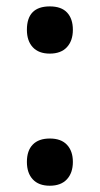

<svg xmlns="http://www.w3.org/2000/svg" viewBox="-20 -572 315 606"><path d="M64.9 -61Q64.9 -96.7 83.5 -115.7Q102.1 -134.8 137.2 -134.8Q172.9 -134.8 191.4 -115Q210 -95.2 210 -61Q210 -26.4 191.2 -6.1Q172.4 14.2 137.2 14.2Q102.1 14.2 83.5 -5.9Q64.9 -25.9 64.9 -61ZM64.9 -478Q64.9 -551.8 137.2 -551.8Q173.8 -551.8 191.9 -532.2Q210 -512.7 210 -478Q210 -443.4 191.2 -423.1Q172.4 -402.8 137.2 -402.8Q102.1 -402.8 83.5 -422.9Q64.9 -442.9 64.9 -478Z"/></svg>

Font: f42724691920640   
Style: Regular
Weight: 600
Foundry: Ascender Corporation
Version: Version 1.10